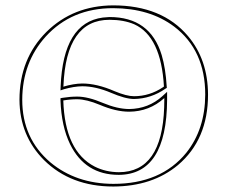

<svg xmlns="http://www.w3.org/2000/svg" viewBox="-20 -678 839 708"><path d="M585.9 -316.4Q530.8 -266.6 456.1 -266.1Q407.7 -266.1 347.7 -291.5Q299.8 -311.5 265.1 -312Q238.8 -312 213.4 -307.6Q219.2 -120.1 329.6 -63.5Q369.6 -43.5 418 -43Q577.6 -43 585.4 -282.7Q585.9 -296.4 585.9 -310.1ZM584.5 -358.9Q574.2 -543.5 475.1 -588.4Q436.5 -605 383.8 -605Q223.6 -605 213.9 -360.8Q213.9 -359.4 213.4 -358.4Q251 -369.6 283.2 -370.1Q337.4 -370.1 402.3 -341.8Q446.8 -323.2 474.1 -323.2Q531.7 -323.2 581.1 -356.4Q583 -357.9 584.5 -358.9ZM747.1 -329.1Q747.1 -163.1 636.2 -69.3Q542 9.3 397.9 9.8Q241.2 9.8 142.6 -87.4Q52.7 -177.2 51.8 -310.1Q51.8 -461.4 151.4 -560.5Q249.5 -657.2 397 -658.2Q577.6 -658.2 673.3 -544.9Q746.6 -458 747.1 -329.1ZM579.1 -323.7 596.2 -339.4V-310.1Q594.7 -34.2 418 -33.2Q293.9 -33.2 238.3 -146.5Q206.5 -212.4 203.1 -307.1V-315.9L211.4 -317.4Q238.3 -321.8 265.1 -321.8Q304.7 -321.8 359.9 -298.3Q412.1 -276.4 456.1 -275.9Q527.8 -276.9 579.1 -323.7ZM594.7 -359.4 595.2 -354 590.3 -351.1Q537.1 -314 474.1 -313Q442.4 -313 389.2 -335.9Q332.5 -359.9 283.2 -359.9Q252.4 -359.4 216.3 -349.1L203.1 -344.7L203.6 -358.9Q212.9 -594.2 359.4 -613.3Q372.1 -614.7 383.8 -615.2Q533.7 -615.2 576.2 -475.1Q590.8 -425.8 594.7 -359.4ZM736.8 -329.1Q736.8 -492.7 622.1 -580.1Q532.2 -647.5 397 -647.9Q244.1 -647.9 148.4 -543Q62.5 -447.8 62 -310.1Q62 -167.5 166 -79.1Q260.3 -0.5 397.9 0Q573.7 0 667 -114.7Q736.3 -201.7 736.8 -329.1Z"/></svg>

Font: Linux Biolinum Outline O
Style: Bold
Weight: 700
Designer: Philipp H. Poll
Foundry: Philipp H. Poll
Version: Version 0.9.2